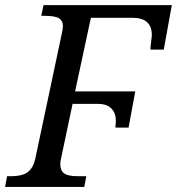

<svg xmlns="http://www.w3.org/2000/svg" viewBox="-41 -734 695 754"><path d="M412.1 -232.9 414.1 -258.3Q414.1 -290.5 396 -308.3Q377.9 -326.2 342.8 -326.2H244.1L199.2 -113.8Q197.3 -106.9 196.5 -100.6Q195.8 -94.2 195.8 -88.9Q195.8 -64.9 210.4 -53.5Q225.1 -42 265.1 -42H297.9L290 0H-21L-13.2 -42H0Q49.3 -42 69.8 -59.6Q90.3 -77.1 97.2 -108.9L202.1 -604Q203.6 -609.9 204.8 -618.7Q206.1 -627.4 206.1 -631.8Q206.1 -652.3 190.7 -662.1Q175.3 -671.9 133.8 -671.9H121.1L129.9 -713.9H633.8L602.1 -539.1H549.8Q549.8 -550.8 552.5 -570.8Q555.2 -590.8 555.2 -597.2Q555.2 -629.9 536.4 -647Q517.6 -664.1 480 -664.1H315.9L253.9 -375H490.2L463.9 -232.9Z"/></svg>

Font: Droid Serif
Style: Italic
Weight: 400
Italic angle: -12°
Designer: Monotype Design team
Foundry: Monotype Imaging Inc.
Version: Version 1.03